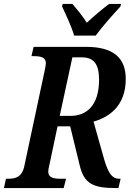

<svg xmlns="http://www.w3.org/2000/svg" viewBox="-39 -951 662 971"><path d="M336 -771H445C480 -819 535 -880 570 -918L573 -931H513C481 -908 433 -867 400 -836C381 -867 348 -907 327 -931H278L275 -918C293 -880 323 -816 336 -771ZM-19 0H283L295 -47H267C231 -47 205 -53 205 -83C205 -90 207 -101 211 -118L252 -312H316L364 -115C386 -21 434 0 545 0H560L571 -47H564C528 -47 509 -75 489 -141L434 -336C509 -357 597 -412 597 -552C597 -661 531 -714 397 -714H131L120 -667H132C168 -667 193 -661 193 -631C193 -625 191 -615 188 -599L84 -111C72 -54 38 -47 2 -47H-9ZM319 -365H263L327 -661H374C434 -661 462 -629 462 -548C462 -416 397 -365 319 -365Z"/></svg>

Font: Noto Serif Condensed SemiBold
Style: Italic
Weight: 600
Width: 3
Italic angle: -12°
Designer: Monotype Design Team
Foundry: Monotype Imaging Inc.
Version: Version 2.014